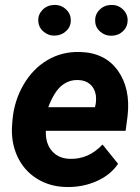

<svg xmlns="http://www.w3.org/2000/svg" viewBox="-20 -749 569 779"><path d="M252.4 9.8Q183.1 9.3 129.6 -24.2Q76.2 -57.6 49.8 -116Q23.4 -174.3 29.3 -244.6L30.8 -264.2Q38.1 -341.3 75.7 -405.8Q113.3 -470.2 172.4 -505.1Q231.4 -540 303.2 -538.1Q405.3 -536.1 457.8 -463.1Q510.3 -390.1 497.6 -278.3L489.7 -218.3H166Q164.1 -167 190.9 -136.2Q217.8 -105.5 264.2 -104.5Q339.4 -102.5 396 -162.6L459 -84.5Q429.2 -39.6 373 -14.4Q316.9 10.7 252.4 9.8ZM296.4 -424.3Q258.3 -425.3 228.8 -400.4Q199.2 -375.5 175.8 -314H365.2L368.2 -326.7Q371.1 -346.2 368.7 -363.8Q363.8 -392.1 344.7 -408Q325.7 -423.8 296.4 -424.3ZM135.3 -665Q134.3 -690.4 152.8 -709.2Q171.4 -728 199.2 -729Q227.1 -730 247.1 -711.7Q267.1 -693.4 267.1 -668Q268.1 -642.1 249.3 -623.8Q230.5 -605.5 202.6 -604.5Q176.8 -603.5 156.5 -620.8Q136.2 -638.2 135.3 -665ZM366.2 -665Q365.2 -690.4 383.8 -709.2Q402.3 -728 430.2 -729Q457.5 -730 477.3 -712.2Q497.1 -694.3 498 -668Q498 -641.1 479.7 -623Q461.4 -605 434.1 -604Q407.2 -603 386.7 -620.6Q366.2 -638.2 366.2 -665Z"/></svg>

Font: TypoPRO Roboto
Style: Bold Italic
Weight: 700
Italic angle: -12°
Designer: Google
Version: Version 2.136; 2016